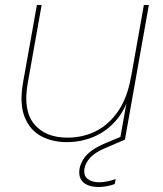

<svg xmlns="http://www.w3.org/2000/svg" viewBox="-20 -560 654 770"><path d="M577 -540 481 0H461L557 -540ZM147 -540 91 -225Q72 -117 117 -62.5Q162 -8 251 -8Q313 -8 365.5 -34.5Q418 -61 455 -116Q492 -171 506 -255L504 -202Q489 -130 450.5 -83Q412 -36 359.5 -13Q307 10 248 10Q189 10 144 -14.5Q99 -39 78.5 -91.5Q58 -144 72 -227L128 -540ZM401 15 475 -16 481 0 404 33Q361 51 342 72Q323 93 319 115Q314 144 331.5 157.5Q349 171 378 171Q393 171 410 167.5Q427 164 444 158L440 178Q424 184 407 187Q390 190 375 190Q350 190 331 182Q312 174 303.5 157.5Q295 141 299 116Q303 97 314 79Q325 61 346.5 45Q368 29 401 15Z"/></svg>

Font: Poppins Variable
Style: Italic
Weight: 100
Italic angle: -10°
Designer: Jonny Pinhorn
Foundry: Indian Type Foundry
Version: Version 6.000